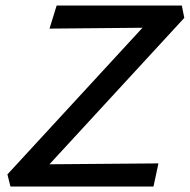

<svg xmlns="http://www.w3.org/2000/svg" viewBox="-20 -678 690 698"><path d="M18 0 7 -44 567 -652 596 -578 160 -574 186 -658H641L650 -613L91 -6L66 -80L556 -84L538 0Z"/></svg>

Font: Ysabeau SemiBold
Style: Italic
Weight: 600
Italic angle: -12°
Designer: Christian Thalmann (Catharsis Fonts)
Version: Version 2.002